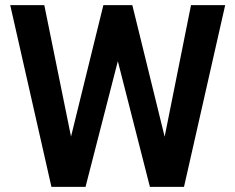

<svg xmlns="http://www.w3.org/2000/svg" viewBox="-20 -731 918 751"><path d="M153.3 -710.9 257.8 -196.8 384.3 -710.9H497.6L624 -196.3L727.1 -710.9H860.8L699.7 0H566.4L440.9 -491.7L314.5 0H181.2L20 -710.9Z"/></svg>

Font: Vazirmatn RD UI SemiBold
Style: Regular
Weight: 600
Designer: Saber Rastikerdar
Foundry: Saber Rastikerdar
Version: Version 33.003